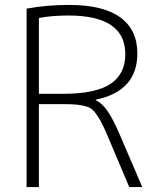

<svg xmlns="http://www.w3.org/2000/svg" viewBox="-20 -760 646 780"><path d="M88 0V-725Q169 -740 261 -740Q399 -740 468.5 -689.5Q538 -639 538 -543Q538 -390 369 -355V-353Q394 -341 415.5 -311Q437 -281 467 -212L558 0H505L418 -206Q401 -246 389.5 -267Q378 -288 365 -304.5Q352 -321 334 -326.5Q316 -332 296 -334.5Q276 -337 238 -337H138V0ZM138 -379H238Q368 -379 428.5 -419Q489 -459 489 -540Q489 -697 258 -697Q192 -697 138 -687Z"/></svg>

Font: Mplus 1p Light
Style: Regular
Weight: 300
Version: Version 1.061